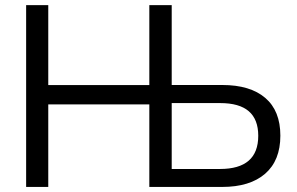

<svg xmlns="http://www.w3.org/2000/svg" viewBox="-20 -739 1173 759"><path d="M83.3 -718.8H170.8V-402.8H570.3V-718.8H658.8V-403H858.5Q969.1 -403 1028.7 -351.9Q1088.3 -300.9 1088.3 -202.7Q1088.3 -104.5 1028.1 -52.2Q967.9 0 857.9 0H570.3V-326.3H170.8V0H83.3ZM1000.9 -202.3Q1000.9 -267.1 963.4 -299.3Q926 -331.5 850.3 -331.5H658.8V-71H849.7Q1000.9 -71 1000.9 -202.3Z"/></svg>

Font: Min Sans VF VF
Style: Regular
Weight: 400
Designer: Jinseong-Kim, NotoSansCJK, Nunito
Foundry: Jinseong-Kim
Version: Version 1.420;Glyphs 3.1.2 (3151)